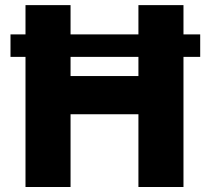

<svg xmlns="http://www.w3.org/2000/svg" viewBox="-20 -748 843 768"><path d="M780.8 -610.4V-520.5H713.9V0H533.7V-291H262.2V0H82V-520.5H22V-610.4H82V-727.5H262.2V-610.4H533.7V-727.5H713.9V-610.4ZM533.7 -520.5H262.2V-443.8H533.7Z"/></svg>

Font: Inter Display Extra Bold
Style: Regular
Weight: 800
Designer: Rasmus Andersson
Foundry: rsms
Version: Version 4.000;git-4fc901f